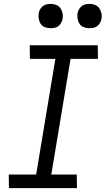

<svg xmlns="http://www.w3.org/2000/svg" viewBox="-20 -968 544 988"><path d="M26 0 25 -70H166L265 -665H134L133 -735H483L484 -665H343L244 -70H375L376 0ZM440 -823Q425 -823 411.5 -828Q398 -833 390 -844.5Q382 -856 379.5 -870.5Q377 -885 379 -900Q381 -910 386.5 -920Q392 -930 400.5 -936.5Q409 -943 419.5 -945.5Q430 -948 441 -948Q456 -948 469.5 -942.5Q483 -937 491 -925.5Q499 -914 502 -899.5Q505 -885 502 -870Q500 -860 494.5 -850Q489 -840 480.5 -833.5Q472 -827 461.5 -825Q451 -823 440 -823ZM240 -823Q225 -823 211.5 -828Q198 -833 190 -844.5Q182 -856 179.5 -870.5Q177 -885 179 -900Q181 -910 186.5 -920Q192 -930 200.5 -936.5Q209 -943 219.5 -945.5Q230 -948 241 -948Q256 -948 269.5 -942.5Q283 -937 291 -925.5Q299 -914 302 -899.5Q305 -885 302 -870Q300 -860 294.5 -850Q289 -840 280.5 -833.5Q272 -827 261.5 -825Q251 -823 240 -823Z"/></svg>

Font: Iosevka Web
Style: Italic
Weight: 400
Italic angle: -9°
Monospace: yes
Designer: Belleve Invis
Foundry: Belleve Invis
Version: Version 28.0.3; ttfautohint (v1.8.3)